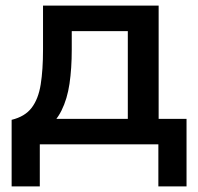

<svg xmlns="http://www.w3.org/2000/svg" viewBox="-20 -515 706 685"><path d="M436 0V-404H236V-338.5Q236 -271 228 -216.5Q220 -162 199.5 -120.8Q179 -79.5 142.2 -52.5Q105.5 -25.5 48.5 -13L21.5 -87.5Q69 -99 93 -130.5Q117 -162 125.2 -213.8Q133.5 -265.5 133.5 -338.5V-495H546V0ZM21.5 150V-87.5L89.5 -80.5L106.5 -91H645.5V150H545V0H122V150Z"/></svg>

Font: Geologica Cursive
Style: Regular
Weight: 400
Designer: Sindre Bremnes, Frode Helland
Foundry: Monokrom Skriftforlag AS
Version: Version 1.010;gftools[0.9.28]